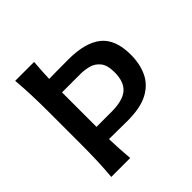

<svg xmlns="http://www.w3.org/2000/svg" viewBox="-200 -931 1090 1090"><g transform="rotate(-45 345.5 -385.5)"><path d="M82 0Q87.4 -63.5 89.6 -122.3Q91.8 -181.2 91.8 -253.4V-513.7Q91.8 -587.4 89.6 -647.2Q87.4 -707 82 -771.5H233.9Q231 -738.3 229.2 -706.5Q227.5 -674.8 226.1 -642.6Q255.4 -643.1 294.2 -643.6Q333 -644 380.9 -644Q516.6 -644 584 -589.8Q651.4 -535.6 651.4 -411.6Q651.4 -338.9 624.8 -281.7Q598.1 -224.6 537.4 -192.1Q476.6 -159.7 373 -159.7Q338.4 -159.7 297.4 -160.4Q256.3 -161.1 224.6 -161.1Q226.6 -81.5 233.9 0ZM223.6 -260.3H344.7Q433.6 -260.3 474.6 -294.7Q515.6 -329.1 515.6 -407.2Q515.6 -463.9 493.2 -491.7Q470.7 -519.5 437.7 -528.3Q404.8 -537.1 372.1 -537.1H223.6Z"/></g></svg>

Font: Pinar SemiBold
Style: Regular
Weight: 600
Designer: Amin Abedi
Version: Version 3.000